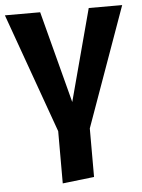

<svg xmlns="http://www.w3.org/2000/svg" viewBox="-55 -573 619 835"><g transform="rotate(-5 254.0 -155.0)"><path d="M510 -530 323 -8V204L185 220V-8L-2 -530H152L257 -129L364 -530Z"/></g></svg>

Font: FiraGO SemiBold
Style: Regular
Weight: 600
Designer: bBox Type
Foundry: bBox Type GmbH
Version: Version 1.001;PS 001.001;hotconv 1.0.88;makeotf.lib2.5.64775